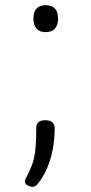

<svg xmlns="http://www.w3.org/2000/svg" viewBox="-20 -539 353 741"><path d="M156 -415Q133 -415 121 -428.5Q109 -442 109 -467Q109 -493 121 -506Q133 -519 156 -519Q180 -519 192 -506Q204 -493 204 -467Q204 -442 192 -428.5Q180 -415 156 -415ZM106 182Q96 182 86 176Q76 170 76 161Q76 157 78.5 152Q81 147 84 141Q99 112 106.5 88.5Q114 65 117 34.5Q120 4 120 -46Q120 -60 128.5 -67.5Q137 -75 155 -75Q174 -75 182.5 -66.5Q191 -58 191 -44Q191 -6 184.5 32Q178 70 164 104.5Q150 139 128 168Q124 173 118.5 177.5Q113 182 106 182Z"/></svg>

Font: Playwrite US Modern ExtraLight
Style: Regular
Weight: 250
Designer: Veronika Burian, José Scaglione
Foundry: TypeTogether
Version: Version 1.003